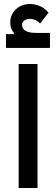

<svg xmlns="http://www.w3.org/2000/svg" viewBox="-20 -937 279 957"><path d="M73 -618H167V0H73ZM10 -767H49L50 -772Q31 -793 31 -824Q31 -864 59 -890.5Q87 -917 130 -917Q156 -917 181 -905.5Q206 -894 222 -874L180 -820Q157 -843 130 -843Q112 -843 101 -834.5Q90 -826 90 -813Q90 -773 160 -773H229V-698H10Z"/></svg>

Font: IBM Plex Sans Arabic Medm
Style: Regular
Weight: 500
Designer: Mike Abbink, Paul van der Laan, Pieter van Rosmalen, Wael Morcos, Khajak Apelian
Foundry: Bold Monday
Version: Version 1.005